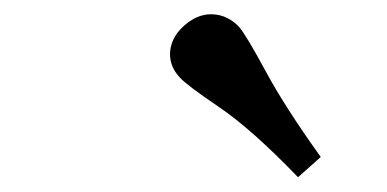

<svg xmlns="http://www.w3.org/2000/svg" viewBox="-20 -785 540 268"><path d="M396 -537.6Q331.5 -604.5 286.1 -635.3Q240.7 -666 231 -676.8Q217.3 -691.4 217.3 -709.5Q217.3 -719.2 221.7 -729.2Q226.1 -739.3 236.8 -749Q254.9 -765.1 274.4 -765.1Q286.6 -765.1 296.9 -760Q307.1 -754.9 313.5 -747.6Q323.2 -736.8 350.6 -686Q377.9 -635.3 427.7 -565.9Z"/></svg>

Font: Gelasio
Style: Italic
Weight: 400
Italic angle: -8.5°
Designer: Eben Sorkin
Foundry: Eben Sorkin
Version: Version 1.008